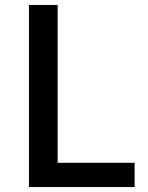

<svg xmlns="http://www.w3.org/2000/svg" viewBox="-20 -756 597 776"><path d="M97 -736H213V-98H524V0H97Z"/></svg>

Font: Noto Sans S Chinese Medium
Style: Regular
Weight: 500
Designer: Ryoko NISHIZUKA  (kana & ideographs); Paul D. Hunt (Latin, Greek & Cyrillic); Wenlong ZHANG  (bopomofo); Sandoll Communi
Foundry: Adobe Systems Incorporated
Version: Version 1.000;PS 1;hotconv 1.0.78;makeotf.lib2.5.61930